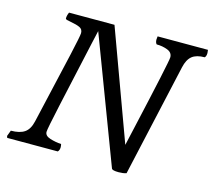

<svg xmlns="http://www.w3.org/2000/svg" viewBox="-123 -731 962 865"><g transform="rotate(15 358.5 -298.5)"><path d="M217.3 -22Q217.3 -24.9 216.6 -29.3Q215.8 -33.7 215.3 -36.1Q189 -37.6 163.3 -45.7Q137.7 -53.7 137.7 -72.3Q137.7 -85.9 163.6 -203.9Q189.5 -321.8 231.9 -512.7L245.1 -570.8L465.3 11.2Q468.3 19.5 498 19.5Q519.5 19.5 534.2 14.6L651.9 -510.7Q660.2 -548.3 680.4 -564.7Q700.7 -581.1 739.3 -581.1Q746.1 -587.9 746.1 -602.5L744.6 -617.2H509.8L508.3 -602.5Q508.3 -587.9 515.1 -581.1Q542.5 -581.1 565.9 -572Q589.4 -563 589.4 -540.5Q589.4 -520.5 514.2 -189.5Q501 -133.8 495.6 -107.4L308.6 -617.2H96.7Q89.8 -602.1 89.8 -588.9Q89.8 -585 95.9 -583Q102.1 -581.1 116.2 -578.6Q142.6 -574.2 157.7 -567.1Q172.9 -560.1 172.9 -542Q172.9 -529.3 151.9 -436.3Q130.9 -343.3 92.3 -176.8L75.7 -104.5Q66.9 -65.9 44.4 -50.8Q22 -35.6 -19 -35.6L-29.3 -8.3L-25.9 1L-25.4 0H209.5Q217.3 -7.8 217.3 -22Z"/></g></svg>

Font: Radley
Style: Italic
Weight: 400
Italic angle: -12°
Designer: Vernon Adams
Foundry: Vernon Adams
Version: Version 1.003; ttfautohint (v1.6)